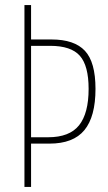

<svg xmlns="http://www.w3.org/2000/svg" viewBox="-20 -734 426 754"><path d="M174 -170H102V0H76V-714H102V-579H182Q272 -579 313.5 -534.5Q355 -490 355 -385Q355 -276 311.5 -223Q268 -170 174 -170ZM169 -195Q253 -195 290.5 -242Q328 -289 328 -385Q328 -476 293.5 -515Q259 -554 177 -554H102V-195Z"/></svg>

Font: Noto Sans Display Thin Cond
Style: Regular
Weight: 250
Width: 3
Designer: Monotype Design team
Foundry: Monotype Imaging Inc.
Version: Version 1.000